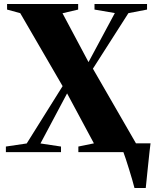

<svg xmlns="http://www.w3.org/2000/svg" viewBox="-20 -763 778 963"><path d="M654.5 180Q650 162.5 642.8 137.2Q635.5 112 627 84.8Q618.5 57.5 610.8 34Q603 10.5 598 -2.5L579 -44H735Q732.5 -25.5 730 -2.2Q727.5 21 724.8 46.8Q722 72.5 719.5 97.2Q717 122 714.8 143.5Q712.5 165 711 180ZM114 -43.5 294 -331 81.5 -697 15.5 -715V-743H372V-715L293.5 -696.5L424 -451.5L556 -697.5L454 -715V-743H717.5V-715L624 -697L446 -418.5L662 -44L728 -28V0H373V-28L451 -44L316.5 -294.5L183 -43.5L286 -28V0H9.5V-28Z"/></svg>

Font: Merriweather 120pt Black
Style: Regular
Weight: 900
Designer: Eben Sorkin
Foundry: Eben Sorkin
Version: Version 2.100